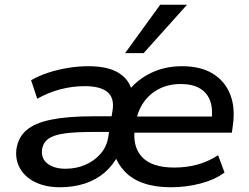

<svg xmlns="http://www.w3.org/2000/svg" viewBox="-20 -780 1048 809"><path d="M233 9Q174 9 130.5 -11.5Q87 -32 65.5 -68.5Q44 -105 49 -150Q56 -201 91.5 -231.5Q127 -262 196.5 -276Q266 -290 372 -290H467L458 -224H369Q296 -224 250.5 -217.5Q205 -211 183 -194.5Q161 -178 157 -149Q153 -111 181 -90Q209 -69 256 -69Q302 -69 340.5 -86Q379 -103 404.5 -133Q430 -163 436 -202L454 -313Q463 -366 433.5 -391.5Q404 -417 337 -417Q286 -417 235.5 -404Q185 -391 137 -364L111 -442Q144 -461 184 -474Q224 -487 267 -494Q310 -501 353 -501Q433 -501 478 -474Q523 -447 536 -398H522Q560 -446 618 -473.5Q676 -501 747 -501Q826 -501 877 -469.5Q928 -438 950 -382Q972 -326 961 -251L957 -221H523L533 -289H893L871 -270Q878 -319 866 -353.5Q854 -388 823 -407Q792 -426 742 -426Q690 -426 649.5 -405Q609 -384 584 -347Q559 -310 551 -261L549 -246Q536 -165 577.5 -119.5Q619 -74 714 -74Q768 -74 813.5 -87Q859 -100 899 -126L926 -53Q886 -23 825.5 -7Q765 9 700 9Q635 9 586.5 -7.5Q538 -24 507 -56Q476 -88 462 -130H480Q458 -85 421.5 -53.5Q385 -22 337 -6.5Q289 9 233 9ZM507 -556 655 -760H768L585 -556Z"/></svg>

Font: Nunito Sans 10pt SemiExpanded SemiBold
Style: Italic
Weight: 600
Width: 6
Italic angle: -9°
Designer: Vernon Adams
Foundry: Vernon Adams
Version: Version 3.101;gftools[0.9.27]